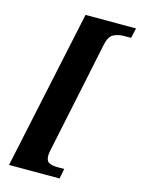

<svg xmlns="http://www.w3.org/2000/svg" viewBox="-131 -834 758 1035"><g transform="rotate(15 248.0 -316.0)"><path d="M25 128 214 -760H496L483 -704H443Q413 -704 387 -691.5Q361 -679 351 -632L219 -1Q218 6 217 12Q216 18 216 24Q216 55 234.5 63.5Q253 72 278 72H318L307 128Z"/></g></svg>

Font: Noto Serif SemiCondensed ExtraBold
Style: Italic
Weight: 800
Width: 4
Italic angle: -12°
Designer: Monotype Design Team
Foundry: Monotype Imaging Inc.
Version: Version 2.014; ttfautohint (v1.8.4.7-5d5b)